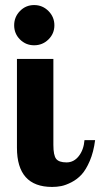

<svg xmlns="http://www.w3.org/2000/svg" viewBox="-20 -733 396 759"><path d="M59 -577Q36 -600 36 -633Q36 -666 59 -689.5Q82 -713 115 -713Q148 -713 171.5 -689.5Q195 -666 195 -633Q195 -600 171.5 -577Q148 -554 115 -554Q82 -554 59 -577ZM47 -149V-500H191V-160Q191 -119 202 -105Q213 -91 243 -91Q272 -91 291.5 -116Q311 -141 314 -179H356Q350 -132 335 -97Q320 -62 302.5 -43Q285 -24 262.5 -12.5Q240 -1 222.5 2.5Q205 6 186 6Q47 6 47 -149Z"/></svg>

Font: Lobster Two
Style: Bold
Weight: 700
Designer: Pablo Impallari
Foundry: Pablo Impallari. www.impallari.com
Version: Version 1.006